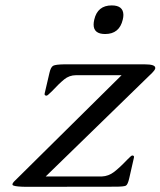

<svg xmlns="http://www.w3.org/2000/svg" viewBox="-20 -704 605 724"><path d="M401.4 -683.6Q444.8 -683.6 445.3 -647.9Q445.3 -639.6 442.9 -629.9Q430.2 -575.7 376.5 -575.7Q333 -575.7 333 -611.3Q333 -619.6 335.4 -629.9Q347.7 -683.6 401.4 -683.6ZM554.2 -429.7 152.3 -38.6H364.3Q389.2 -39.6 410.2 -55.7Q431.2 -71.8 459 -101.1Q475.1 -117.7 478.5 -117.7Q487.3 -117.7 484.9 -108.9L467.3 -31.7Q461.9 -7.8 454.6 -3.9Q447.3 0 412.6 0L78.1 0.5Q43 0 31.7 -3.9Q27.3 -4.9 26.9 -8.8Q26.9 -14.2 38.6 -24.9L438.5 -420.4H266.6Q241.2 -420.4 221.7 -404.3Q202.1 -388.2 175.3 -359.4Q159.2 -343.3 155.8 -343.3Q146.5 -343.3 148.4 -351.6L166.5 -429.2Q171.4 -451.2 180.7 -456.1Q189.5 -460.9 221.7 -461.4H525.4Q565.4 -461.4 565.4 -448.2Q565.4 -447.3 565.4 -445.8Q563.5 -439 554.2 -429.7Z"/></svg>

Font: Caudex
Style: Italic
Weight: 400
Italic angle: -13°
Version: Version 1.04